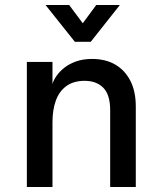

<svg xmlns="http://www.w3.org/2000/svg" viewBox="-20 -752 639 772"><path d="M88 0V-503H191V-414Q195 -429 207 -446.5Q219 -464 238.5 -479.5Q258 -495 286 -505Q314 -515 350 -515Q405 -515 444 -492Q483 -469 504.5 -426.5Q526 -384 526 -324V0H423V-309Q423 -371 395.5 -399Q368 -427 320 -427Q276 -427 247 -406Q218 -385 204.5 -347.5Q191 -310 191 -260V0ZM281 -584 163 -732H258L343 -618H283L367 -732H462L345 -584Z"/></svg>

Font: Inclusive Sans Medium
Style: Regular
Weight: 500
Designer: Olivia King
Foundry: Olivia King
Version: Version 2.004